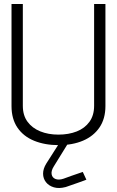

<svg xmlns="http://www.w3.org/2000/svg" viewBox="-20 -720 590 967"><path d="M322 -6H278V2L213 104Q197 130 197 154.5Q197 179 211.5 197.5Q226 216 251.5 223.5Q277 231 311 222Q317 220 334 214Q351 208 370 201.5Q389 195 402 190Q415 185 415 185L397 146Q397 146 389.5 148.5Q382 151 369 155.5Q356 160 338.5 166Q321 172 300 180Q276 188 259.5 181.5Q243 175 240 157.5Q237 140 251 118L322 3ZM511 -186V-700H454V-187Q454 -139 430.5 -106.5Q407 -74 366.5 -58Q326 -42 274 -42Q223 -42 182.5 -58.5Q142 -75 118.5 -107Q95 -139 95 -187V-700H38V-186Q38 -121 68 -77Q98 -33 152 -11Q206 11 276 11Q345 11 398 -11.5Q451 -34 481 -78Q511 -122 511 -186Z"/></svg>

Font: AdventPro_ExpandedRegular
Style: ExpandedRegular
Weight: 400
Width: 7
Designer: VivaRado, Andreas Kalpakidis
Foundry: VivaRado, Andreas Kalpakidis
Version: Version 3.000